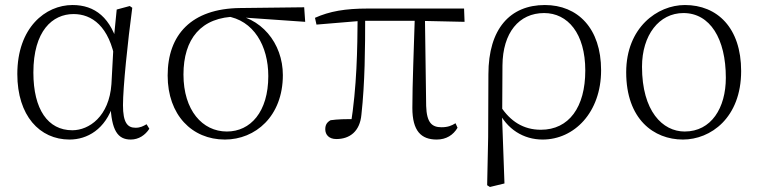

<svg xmlns="http://www.w3.org/2000/svg" viewBox="-20 -542 3024 765"><path d="M257 14C327 14 400 -26 432 -128H420C424 -22 449 14 501 14C533 14 559 -4 575 -29L564 -47C550 -39 539 -33 520 -33C488 -33 470 -53 470 -123C470 -194 489 -377 507 -511L497 -518L445 -504L434 -393L424 -207C415 -78 335 -23 268 -23C171 -23 113 -106 113 -253C113 -419 189 -486 273 -486C345 -486 416 -439 440 -296L462 -349H454C424 -473 357 -522 269 -522C161 -522 49 -432 49 -247C49 -81 138 14 257 14Z M876 14C997 14 1107 -78 1107 -243C1107 -369 1021 -478 890 -487L880 -478C991 -462 1049 -359 1049 -239C1049 -96 978 -18 884 -18C786 -18 711 -103 711 -245C711 -386 780 -475 925 -476L938 -473L1196 -455L1192 -513L937 -510C742 -508 648 -403 648 -241C648 -84 745 14 876 14Z M1320 12C1374 12 1414 -19 1420 -85C1434 -212 1435 -348 1435 -482H1405C1404 -342 1402 -198 1377 -41L1400 -67C1358 -68 1325 -67 1297 -63C1283 -55 1276 -45 1276 -27C1276 -5 1291 12 1320 12ZM1241 -444 1421 -459H1650L1831 -455L1829 -508H1446C1355 -508 1293 -497 1235 -471ZM1720 14C1758 14 1786 -4 1803 -33L1795 -51C1779 -41 1764 -35 1739 -35C1701 -35 1680 -53 1678 -120L1673 -482H1633C1629 -344 1623 -209 1623 -112C1623 -20 1658 14 1720 14Z M1921 196 1932 203 1990 189 1980 -89 1981 -97 1982 -281C1983 -412 2048 -490 2148 -490C2242 -490 2312 -409 2312 -261C2312 -115 2247 -25 2135 -25C2065 -25 2013 -59 1974 -119L1961 -103H1964C1999 -27 2066 14 2142 14C2268 14 2375 -94 2375 -262C2375 -429 2282 -522 2151 -522C2013 -522 1926 -428 1926 -246L1925 5Z M2701 14C2811 14 2933 -72 2933 -259C2933 -431 2838 -522 2709 -522C2599 -522 2475 -432 2475 -254C2475 -67 2585 14 2701 14ZM2708 -18C2620 -18 2538 -99 2538 -276C2538 -402 2606 -490 2703 -490C2809 -490 2872 -388 2872 -232C2872 -112 2814 -18 2708 -18Z"/></svg>

Font: Source Han Serif TW VF
Style: Regular
Weight: 250
Designer: Ryoko NISHIZUKA 西塚涼子 (kana & ideographs); Frank Grießhammer (Latin, Greek & Cyrillic); Wenlong ZHANG 张文龙 (bopomofo); San
Foundry: Adobe
Version: Version 2.002;hotconv 1.1.0;makeotfexe 2.6.0